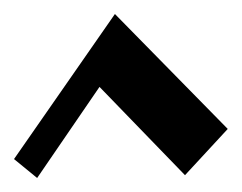

<svg xmlns="http://www.w3.org/2000/svg" viewBox="-20 -640 345 274"><path d="M244 -390 122 -516 33 -386 0 -413 144 -620 305 -456Z"/></svg>

Font: Amita
Style: Bold
Weight: 700
Designer: Eduardo Rodriguez Tunni, Modular Infotech, Brian J. Bonislawsky
Foundry: Eduardo Rodriguez Tunni, Modular Infotech, Brian J. Bonislawsky
Version: Version 1.003